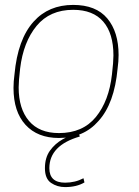

<svg xmlns="http://www.w3.org/2000/svg" viewBox="-20 -556 566 782"><path d="M24 0ZM220 6Q133 6 84 -47.5Q35 -101 35 -198Q35 -224 39 -253Q52 -396 117 -468Q178 -536 278 -536Q371 -536 417 -481Q463 -426 463 -332Q463 -306 459 -277Q446 -134 381 -63Q321 6 220 6ZM220 -14Q317 -14 370.5 -79.5Q424 -145 436 -253Q442 -304 442 -330Q442 -420 400.5 -468Q359 -516 278 -516Q183 -516 129 -450.5Q75 -385 62 -277Q56 -226 56 -200Q56 -113 98 -63.5Q140 -14 220 -14ZM319 0ZM245 206Q213 206 188 189Q163 172 163 129Q163 86 183.5 57.5Q204 29 235 11.5Q266 -6 300 -16L305 0Q181 36 181 129Q181 188 245 188Q286 188 320 170L324 187Q292 206 245 206Z"/></svg>

Font: Tanohe Sans Thin
Style: Italic
Weight: 100
Designer: Village Type and Design LLC & Cristiano Sobral
Foundry: Cooper Hewitt Smithsonian Design Museum
Version: Version 1.00;September 29, 2021;FontCreator 13.0.0.2655 64-b